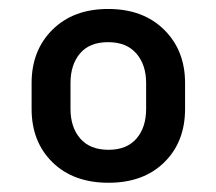

<svg xmlns="http://www.w3.org/2000/svg" viewBox="-20 -741 478 424"><path d="M219.7 -337.4Q142.1 -337.4 95.9 -382.6Q49.8 -427.7 49.8 -500.5V-557.6Q49.8 -629.9 95.9 -675.5Q142.1 -721.2 218.8 -721.2Q295.9 -721.2 342.3 -675.5Q388.7 -629.9 388.7 -557.6V-500.5Q388.7 -427.7 342.8 -382.6Q296.9 -337.4 219.7 -337.4ZM219.7 -410.2Q259.8 -410.2 281.2 -434.8Q302.7 -459.5 302.7 -500.5V-557.6Q302.7 -598.1 281 -623Q259.3 -647.9 218.8 -647.9Q177.7 -647.9 156.7 -623Q135.7 -598.1 135.7 -557.6V-500.5Q135.7 -460 157.2 -435.1Q178.7 -410.2 219.7 -410.2Z"/></svg>

Font: Roboto Slab LO Black
Style: Regular
Weight: 900
Designer: Google
Version: Version 2.000